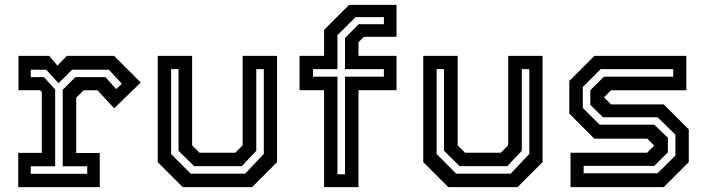

<svg xmlns="http://www.w3.org/2000/svg" viewBox="-20 -770 2909 790"><path d="M55 0V-141H152V-391.5L144.5 -399H56V-540H182.5L216.5 -500L255 -540H449.5L559 -430.5L450 -324.5L381 -398.5H324L293.5 -368V-140.5H390.5V0ZM106.5 -55H339V-86H238V-400.5L290 -452.5H414L458 -403.5L481.5 -425.5L428 -483H276.5L221 -427.5L170 -483H106.5V-452.5H161L207 -402V-86H106.5Z M732 0 629 -103V-540H770.5V-172L801 -141.5H948L978.5 -172V-540H1120V-103L1017 0ZM764.5 -55.5H988.5L1065.5 -136.5V-485.5H1034.5V-149.5L975 -86.5H778.5L714.5 -149.5V-485.5H684V-136.5Z M1313.5 0V-399H1212.5V-540H1313.5V-647L1416.5 -750H1611.5V-618.5H1477L1455 -596V-540H1611.5V-399H1455V0ZM1368.5 -53H1399.5V-454.5H1559.5V-485.5H1399.5V-613.5L1456 -670.5H1559.5V-699.5H1443L1368.5 -625.5V-485.5H1268V-454.5H1368.5Z M1824.5 0 1721.5 -103V-540H1863V-172L1893.5 -141.5H2040.5L2071 -172V-540H2212.5V-103L2109.5 0ZM1857 -55.5H2081L2158 -136.5V-485.5H2127V-149.5L2067.5 -86.5H1871L1807 -149.5V-485.5H1776.5V-136.5Z M2327.5 0V-141.5H2642.5L2673 -172V-169.5L2643.5 -199.5H2425.5L2322.5 -302.5V-437L2425.5 -540H2804V-398.5H2494L2463.5 -368V-371L2494 -340.5H2711L2814 -237.5V-103L2711 0ZM2381.5 -57H2685.5L2759 -130V-216L2685.5 -287.5H2461L2409 -338.5V-399L2465 -454.5H2750V-485.5H2451.5L2378 -412V-326L2447.5 -257H2672L2728 -203.5V-143L2672 -87.5H2381.5Z"/></svg>

Font: Tourney SemiBold
Style: Regular
Weight: 600
Version: Version 1.015